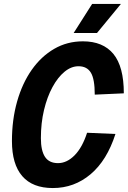

<svg xmlns="http://www.w3.org/2000/svg" viewBox="-20 -935 646 971"><path d="M247.2 16Q144.8 16 92.6 -44.2Q40.4 -104.4 40.4 -221.6Q40.4 -329.2 66.4 -421.2Q92.4 -513.2 140.2 -581.4Q188 -649.6 253.8 -687.8Q319.6 -726 399.2 -726Q501 -726 553.6 -662Q606.2 -598 606.2 -463L459.2 -456.4Q459.2 -535.2 439.5 -567.6Q419.8 -600 377 -600Q340.2 -600 306.3 -572.1Q272.4 -544.2 245.4 -494.5Q218.4 -444.8 202.6 -378.8Q186.8 -312.8 186.8 -236.4Q186.8 -173.2 207.6 -141.6Q228.4 -110 273.4 -110Q318 -110 357.1 -149.4Q396.2 -188.8 420.4 -263.6L563.8 -257.4Q521 -123.8 438.2 -53.9Q355.4 16 247.2 16ZM352.4 -768 446 -915.2H591.6L470.4 -768Z"/></svg>

Font: Geist Mono
Style: Italic
Weight: 400
Italic angle: -12°
Monospace: yes
Designer: Basement.studio, Andrés Briganti, Mateo Zaragoza
Foundry: Basement.studio, Vercel, Andrés Briganti, Guido Ferreyra, Mateo Zaragoza
Version: Version 1.500